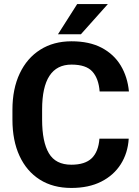

<svg xmlns="http://www.w3.org/2000/svg" viewBox="-20 -927 694 957"><path d="M475.6 -235.8H621.6Q617.2 -164.1 582 -108.6Q546.9 -53.2 484.6 -21.7Q422.4 9.8 335.4 9.8Q244.1 9.8 178.5 -31.7Q112.8 -73.2 77.4 -149.7Q42 -226.1 42 -330.6V-379.9Q42 -484.4 78.4 -561Q114.7 -637.7 180.9 -679.4Q247.1 -721.2 336.4 -721.2Q425.3 -721.2 486.6 -689Q547.9 -656.7 581.8 -600.3Q615.7 -543.9 622.6 -471.2H476.6Q471.7 -535.6 440.4 -570.3Q409.2 -605 336.4 -605Q189.9 -605 189.9 -380.9V-330.6Q189.9 -220.2 223.6 -163.1Q257.3 -106 335.4 -106Q403.8 -106 437.3 -138.4Q470.7 -170.9 475.6 -235.8ZM269 -756.3 364.7 -906.7H517.6L383.3 -756.3Z"/></svg>

Font: Vazirmatn RD UI FD
Style: Bold
Weight: 700
Designer: Saber Rastikerdar
Foundry: Saber Rastikerdar
Version: Version 33.003